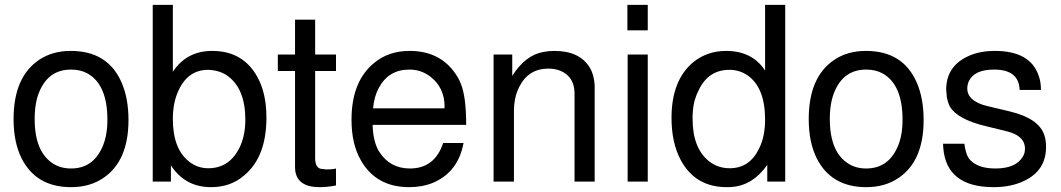

<svg xmlns="http://www.w3.org/2000/svg" viewBox="-20 -749 4376 792"><path d="M272 -539Q424 -539 481 -410Q510 -344 510 -254Q510 -86 408 -16Q352 23 273 23Q129 23 69 -96Q36 -162 36 -258Q36 -431 141 -502Q196 -539 272 -539ZM273 -462Q180 -462 142 -370Q123 -325 123 -258Q123 -121 201 -73Q232 -54 273 -54Q363 -54 402 -142Q423 -188 423 -255Q423 -400 341 -446Q312 -462 273 -462Z M610 -729H693V-453Q750 -539 855 -539Q983 -539 1042 -431Q1079 -364 1079 -264Q1079 -102 988 -26Q932 23 851 23Q743 23 685 -67V0H610ZM839 -461Q756 -461 717 -377Q693 -327 693 -258Q693 -133 762 -81Q796 -55 839 -55Q923 -55 965 -134Q992 -185 992 -255Q992 -382 920 -435Q888 -459 839 -461Z M1366 -524V-456H1280V-97Q1280 -59 1302 -53L1326 -50Q1353 -50 1366 -54V16Q1346 20 1329 21.5Q1312 23 1298 23Q1208 23 1198 -44L1197 -60V-456H1126V-524H1197V-668H1280V-524Z M1517 -234Q1519 -162 1545 -122Q1589 -54 1671 -54Q1773 -54 1808 -159H1892Q1870 -39 1766 5Q1722 23 1668 23Q1532 23 1469 -87Q1430 -154 1430 -255Q1430 -414 1524 -490Q1583 -539 1670 -539Q1786 -539 1850 -457Q1860 -444 1868 -430.5Q1876 -417 1882 -401Q1903 -347 1903 -234ZM1813 -302 1814 -308Q1814 -388 1755 -433Q1717 -462 1669 -462Q1583 -462 1543 -387Q1523 -351 1519 -302Z M2016 -524H2093V-436Q2147 -522 2223 -535Q2233 -537 2244 -538Q2255 -539 2267 -539Q2371 -539 2413 -470Q2431 -440 2433 -396V0H2350V-363Q2350 -432 2292 -457Q2269 -466 2242 -466Q2159 -466 2121 -389Q2100 -347 2100 -289V0H2016Z M2652 -524V0H2569V-524ZM2652 -729V-624H2568V-729Z M3219 -729V0H3145V-69Q3086 15 3001 22Q2996 23 2990 23Q2984 23 2978 23Q2848 23 2788 -89Q2750 -160 2750 -263Q2750 -417 2839 -492Q2897 -539 2975 -539Q3083 -539 3136 -458V-729ZM2989 -461Q2903 -461 2863 -379Q2853 -360 2846.5 -338Q2840 -316 2838 -290Q2837 -282 2837 -274Q2837 -266 2837 -258Q2837 -136 2907 -82Q2943 -55 2990 -55Q3072 -55 3111 -136Q3136 -185 3136 -256Q3136 -387 3064 -438Q3030 -461 2989 -461Z M3552 -539Q3704 -539 3761 -410Q3790 -344 3790 -254Q3790 -86 3688 -16Q3632 23 3553 23Q3409 23 3349 -96Q3316 -162 3316 -258Q3316 -431 3421 -502Q3476 -539 3552 -539ZM3553 -462Q3460 -462 3422 -370Q3403 -325 3403 -258Q3403 -121 3481 -73Q3512 -54 3553 -54Q3643 -54 3682 -142Q3703 -188 3703 -255Q3703 -400 3621 -446Q3592 -462 3553 -462Z M4186 -378Q4183 -462 4081 -462Q3998 -462 3976 -413Q3970 -399 3970 -383Q3970 -338 4036 -316L4067 -308L4147 -289Q4266 -260 4288 -191Q4295 -171 4295 -143Q4295 -46 4205 -3Q4151 23 4079 23Q3884 23 3871 -139L3870 -156H3958Q3964 -108 3982 -89Q4015 -54 4086 -54Q4169 -54 4198 -101Q4208 -115 4208 -136Q4208 -181 4154 -201L4135 -207H4134L4127 -209L4049 -228Q3931 -256 3899 -308Q3891 -323 3886 -345L3883 -379Q3883 -472 3967 -514Q4016 -539 4084 -539Q4229 -539 4264 -438Q4274 -412 4274 -378Z"/></svg>

Font: Ekushey Lal Sabuj Normal
Style: Regular
Weight: 400
Designer: Al Mamun Sumon
Foundry: Al Mamun Sumon
Version: Version 1.0